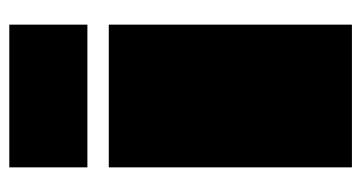

<svg xmlns="http://www.w3.org/2000/svg" viewBox="-202 -575 777 413"><g transform="rotate(-90 186.5 -368.5)"><path d="M33 -569V-737H340V-569ZM33 0V-523H340V0Z"/></g></svg>

Font: Tomorrow Black
Style: Regular
Weight: 900
Designer: Tony de Marco, Monica Rizzolli
Foundry: Just in Type
Version: Version 2.002